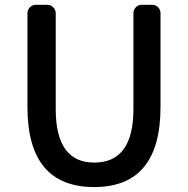

<svg xmlns="http://www.w3.org/2000/svg" viewBox="-20 -756 772 789"><path d="M367.2 12.7Q92.8 12.7 92.8 -316.4V-701.2Q92.8 -715.8 103 -726.1Q113.3 -736.3 127.9 -736.3H174.8Q188.5 -736.3 198.7 -726.1Q209 -715.8 209 -701.2V-307.6Q209 -87.9 367.2 -87.9Q528.3 -87.9 528.3 -307.6V-701.2Q528.3 -715.8 538.1 -726.1Q547.9 -736.3 562.5 -736.3H605.5Q620.1 -736.3 629.9 -726.1Q639.6 -715.8 639.6 -701.2V-316.4Q639.6 12.7 367.2 12.7Z"/></svg>

Font: Gen Jyuu GothicL Medium
Style: Regular
Weight: 500
Designer: [Source Han Sans]
Ryoko NISHIZUKA  (kana & ideographs); Paul D. Hunt (Latin, Greek & Cyrillic); Wenlong ZHANG  (bopomofo
Version: Version 1.002.20150607